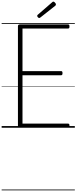

<svg xmlns="http://www.w3.org/2000/svg" viewBox="-20 -1545 925 2322"><path d="M225 0Q211 0 204 -5.5Q197 -11 197 -23V-1230Q197 -1240 204 -1245Q211 -1250 225 -1250H803Q812 -1250 816 -1244Q820 -1238 820 -1225Q820 -1211 816 -1205.5Q812 -1200 803 -1200H252V-685H719Q728 -685 732 -679.5Q736 -674 736 -660Q736 -647 732 -641Q728 -635 719 -635H252V-50H803Q812 -50 816 -44.5Q820 -39 820 -25Q820 -11 816 -5.5Q812 0 803 0ZM455 -1327Q447 -1327 438.5 -1336Q430 -1345 430 -1352Q430 -1354 430.5 -1357.5Q431 -1361 435 -1365L609 -1516Q613 -1519 616 -1522Q619 -1525 625 -1525Q631 -1525 638.5 -1519.5Q646 -1514 651 -1506Q656 -1498 656 -1491Q656 -1487 655 -1484Q654 -1481 649 -1476L469 -1334Q464 -1332 461 -1329.5Q458 -1327 455 -1327ZM0 747H885V757H0ZM0 -20H885V0H0ZM0 -505H885V-500H0ZM0 -1267H885V-1257H0Z"/></svg>

Font: Playwrite VN Guides
Style: Regular
Weight: 400
Designer: Veronika Burian, José Scaglione
Foundry: TypeTogether
Version: Version 1.003